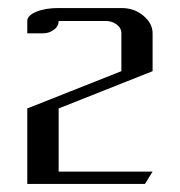

<svg xmlns="http://www.w3.org/2000/svg" viewBox="-20 -458 448 478"><path d="M47.9 0V-188L282.2 -280.8V-375Q282.2 -388.2 270.5 -397Q258.8 -405.8 243.2 -405.8H126Q126 -392.1 113.8 -383.8Q102.1 -375 86.9 -375H47.9V-405.8Q47.9 -419.4 70.3 -428.7Q92.3 -438 126 -438H282.2Q314.5 -438 336.9 -418.9Q359.9 -399.9 359.9 -375V-280.8L126 -188V-30.8H359.9L340.8 0Z"/></svg>

Font: Hhenum
Style: Regular
Weight: 400
Designer: T. Christopher White
Version: Version 1.0